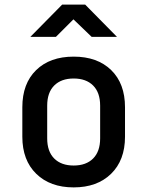

<svg xmlns="http://www.w3.org/2000/svg" viewBox="-20 -805 640 834"><path d="M300 9Q198 9 137.5 -50Q77 -109 77 -211V-339Q77 -442 137 -500.5Q197 -559 300 -559Q403 -559 463 -500.5Q523 -442 523 -339V-211Q523 -109 462.5 -50Q402 9 300 9ZM300 -86Q354 -86 384.5 -116.5Q415 -147 415 -204V-346Q415 -403 384.5 -433.5Q354 -464 300 -464Q246 -464 215.5 -433.5Q185 -403 185 -346V-204Q185 -147 215.5 -116.5Q246 -86 300 -86ZM112 -645 250 -785H350L488 -645H378L299 -721L223 -645Z"/></svg>

Font: JetBrains Mono SemiBold
Style: Regular
Weight: 472
Monospace: yes
Designer: Philipp Nurullin, Konstantin Bulenkov
Foundry: JetBrains
Version: Version 2.305; ttfautohint (v1.8.4.7-5d5b)